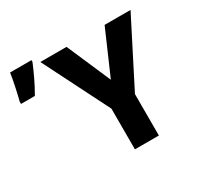

<svg xmlns="http://www.w3.org/2000/svg" viewBox="-190 -932 1143 1115"><g transform="rotate(-30 381.0 -374.5)"><path d="M363.8 -713.9H188L410.2 -272.9V0H570.8V-277.8L793 -713.9H619.1L491.2 -419.9ZM62 -559.1C98.6 -621.6 127 -685.1 148.9 -737.3V-749H5.4C-1.5 -699.2 -19 -620.1 -30.8 -574.2V-559.1Z"/></g></svg>

Font: Avrile Sans
Style: Bold
Weight: 700
Designer: Monotype Design Team, Google (font), Stefan Peev (BGR Cyrillic), Cristiano Sobral (main changes)
Foundry: The Avrile Sans Project Authors
Version: Version 3.110